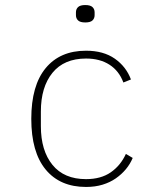

<svg xmlns="http://www.w3.org/2000/svg" viewBox="-20 -729 640 761"><path d="M321 12Q218 12 161 -57Q104 -126 104 -258Q104 -390 161 -459Q218 -528 321 -528Q390 -528 435 -496.5Q480 -465 499 -414L469 -402Q452 -448 414 -472.5Q376 -497 321 -497Q234 -497 188 -440.5Q142 -384 142 -287V-229Q142 -132 188 -75.5Q234 -19 321 -19Q380 -19 419 -46Q458 -73 479 -119L506 -103Q496 -79 479 -58.5Q462 -38 439 -22Q416 -6 386.5 3Q357 12 321 12ZM318 -640Q298 -640 289.5 -648Q281 -656 281 -669V-680Q281 -693 289.5 -701Q298 -709 318 -709Q338 -709 346.5 -701Q355 -693 355 -680V-669Q355 -656 346.5 -648Q338 -640 318 -640Z"/></svg>

Font: IBM Plex Mono ExtLt
Style: Regular
Weight: 200
Monospace: yes
Designer: Mike Abbink, Paul van der Laan, Pieter van Rosmalen
Foundry: Bold Monday
Version: Version 2.3